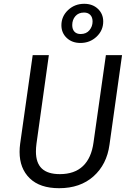

<svg xmlns="http://www.w3.org/2000/svg" viewBox="-20 -978 694 1010"><path d="M556 -217Q542 -113 472 -50.5Q402 12 291 12Q190 12 136.5 -40Q83 -92 83 -179Q83 -200 86 -222L152 -688H237L172 -223Q169 -201 169 -181Q169 -121 200 -91.5Q231 -62 295 -62Q372 -62 416.5 -104.5Q461 -147 472 -229L537 -688H622ZM523 -865Q523 -818 488 -785Q453 -752 403 -752Q359 -752 331 -778.5Q303 -805 303 -845Q303 -892 338 -925Q373 -958 423 -958Q467 -958 495 -931.5Q523 -905 523 -865ZM360 -846Q360 -824 371.5 -811.5Q383 -799 404 -799Q434 -799 450.5 -819Q467 -839 467 -865Q467 -887 455 -899.5Q443 -912 422 -912Q393 -912 376.5 -893Q360 -874 360 -846Z"/></svg>

Font: Fira Sans Book
Style: Italic
Weight: 350
Italic angle: -8°
Designer: bBox Type GmbH & Carrois Corporate GbR & Edenspiekermann AG
Foundry: bBox Type GmbH & Carrois Corporate GbR & Edenspiekermann AG
Version: Version 4.301